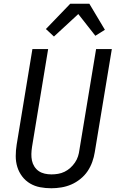

<svg xmlns="http://www.w3.org/2000/svg" viewBox="-20 -997 640 1025"><path d="M254 8Q223 8 194 2.5Q165 -3 140.5 -17.5Q116 -32 98.5 -55Q81 -78 72.5 -105.5Q64 -133 64 -163.5Q64 -194 69 -225L153 -735H237L151 -213Q148 -194 147.5 -175.5Q147 -157 150.5 -140Q154 -123 163.5 -108Q173 -93 187 -83.5Q201 -74 218.5 -70Q236 -66 255 -66Q272 -66 290 -69Q308 -72 324.5 -80Q341 -88 355 -100.5Q369 -113 380 -129Q391 -145 396.5 -162.5Q402 -180 404 -197L493 -735H577L486 -185Q482 -159 472.5 -132.5Q463 -106 447.5 -83Q432 -60 409 -41.5Q386 -23 360.5 -12Q335 -1 307.5 3.5Q280 8 254 8ZM268 -802 225 -842 355 -977H457L540 -838L489 -806L398 -922Z"/></svg>

Font: Iosevka Aile Oblique
Style: Regular
Weight: 400
Italic angle: -9°
Designer: Belleve Invis
Foundry: Belleve Invis
Version: Version 31.1.0; ttfautohint (v1.8.4)